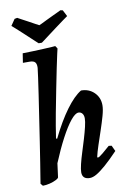

<svg xmlns="http://www.w3.org/2000/svg" viewBox="-101 -985 702 1055"><g transform="rotate(-10 250.5 -457.0)"><path d="M375 -92Q379 -92 385 -95.5Q391 -99 404.5 -110Q418 -121 445 -145L461 -143L476 -111Q434 -67 403.5 -40.5Q373 -14 351.5 -1.5Q330 11 313 11Q271 11 271 -28Q271 -44 278 -73Q285 -102 296 -136.5Q307 -171 317.5 -206Q328 -241 335 -270.5Q342 -300 342 -317Q342 -334 334 -344Q326 -354 313 -354Q295 -354 269 -322Q243 -290 212.5 -232.5Q182 -175 151 -100L141 -24Q141 -18 125.5 -10Q110 -2 89.5 3Q69 8 51 8L40 -5Q40 -5 45 -36.5Q50 -68 58.5 -120Q67 -172 76.5 -236Q86 -300 96 -365Q106 -430 114.5 -487.5Q123 -545 128.5 -584.5Q134 -624 135 -635Q136 -657 127.5 -666.5Q119 -676 97 -676H60L68 -728Q94 -728 125.5 -729.5Q157 -731 185.5 -732Q214 -733 232.5 -734.5Q251 -736 251 -736L261 -721Q261 -721 254.5 -693Q248 -665 238 -615.5Q228 -566 215.5 -503.5Q203 -441 190 -372Q177 -303 167 -235L173 -233Q218 -325 263 -386Q308 -447 348 -471Q392 -471 421 -442.5Q450 -414 450 -371Q450 -348 440 -312.5Q430 -277 416.5 -237Q403 -197 390.5 -159.5Q378 -122 372 -95ZM344 -887Q335 -881 316 -867Q297 -853 274 -836Q251 -819 230 -803Q209 -787 195.5 -777Q182 -767 182 -767H164Q164 -767 153 -777Q142 -787 125 -803Q108 -819 89.5 -836Q71 -853 55.5 -867Q40 -881 33 -887L57 -922L72 -925Q77 -922 94 -913Q111 -904 130.5 -893.5Q150 -883 166 -874Q182 -865 185 -864Q188 -865 200.5 -871Q213 -877 230 -885.5Q247 -894 264.5 -902Q282 -910 295.5 -916.5Q309 -923 313 -925L326 -922Z"/></g></svg>

Font: Alegreya SemiBold
Style: Italic
Weight: 600
Italic angle: -7°
Designer: Juan Pablo del Peral
Foundry: Huerta Tipografica
Version: Version 2.009